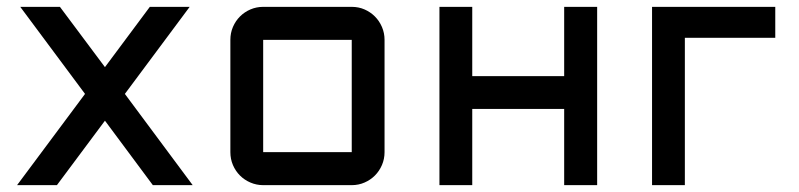

<svg xmlns="http://www.w3.org/2000/svg" viewBox="-20 -540 2330 560"><path d="M533.2 -520 344.2 -266.1 542 0H425.8L286.1 -188L146 0H29.8L228 -266.1L39.1 -520H154.8L286.1 -344.2L417 -520Z M1101.6 -96.2Q1101.6 -76.2 1094 -58.6Q1086.4 -41 1073.5 -28.1Q1060.5 -15.1 1043.2 -7.6Q1025.9 0 1005.9 0H747.6Q728 0 710.4 -7.6Q692.9 -15.1 679.9 -28.1Q667 -41 659.4 -58.6Q651.9 -76.2 651.9 -96.2V-423.8Q651.9 -443.8 659.4 -461.4Q667 -479 679.9 -491.9Q692.9 -504.9 710.4 -512.5Q728 -520 747.6 -520H1005.9Q1025.9 -520 1043.2 -512.5Q1060.5 -504.9 1073.5 -491.9Q1086.4 -479 1094 -461.4Q1101.6 -443.8 1101.6 -423.8ZM747.6 -423.8V-96.2H1005.9V-423.8Z M1357.4 -222.2V0H1261.7V-520H1357.4V-317.9H1625.5V-520H1721.7V0H1625.5V-222.2Z M1977.5 -429.7V0H1881.8V-520H2241.2V-429.7Z"/></svg>

Font: Aldrich [RUS by Daymarius]
Style: Regular
Weight: 400
Designer: Matthew Desmond
Foundry: Matthew Desmond
Version: Version 1.002 August 24, 2018